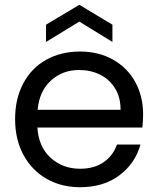

<svg xmlns="http://www.w3.org/2000/svg" viewBox="-20 -772 660 801"><path d="M577 -295Q577 -269 574 -240H136Q141 -159 191.5 -113.5Q242 -68 314 -68Q373 -68 412.5 -95.5Q452 -123 468 -169H566Q544 -90 478 -40.5Q412 9 314 9Q236 9 174.5 -26Q113 -61 78 -125.5Q43 -190 43 -275Q43 -360 77 -424Q111 -488 172.5 -522.5Q234 -557 314 -557Q392 -557 452 -523Q512 -489 544.5 -429.5Q577 -370 577 -295ZM483 -314Q483 -366 460 -403.5Q437 -441 397.5 -460.5Q358 -480 310 -480Q241 -480 192.5 -436Q144 -392 137 -314ZM311 -682 172 -597V-669L311 -752L449 -669V-597Z"/></svg>

Font: A Bank Premium Regular
Style: Regular
Weight: 400
Designer: Ninad Kale (Devanagari), Jonny Pinhorn (Latin), Htun Naung (Myanmar)
Foundry: Indian Type Foundry
Version: 4.004